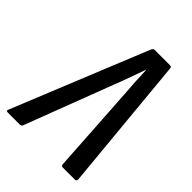

<svg xmlns="http://www.w3.org/2000/svg" viewBox="-221 -752 849 849"><g transform="rotate(45 203.5 -327.5)"><path d="M-21 0Q-32 0 -28 -10L230 -645Q235 -655 242 -655H339Q349 -655 349 -645L409 -10Q409 -6 406.5 -3Q404 0 399 0H323Q314 0 313 -10L287 -422Q284 -459 282 -493.5Q280 -528 279 -564H277Q264 -528 251.5 -492.5Q239 -457 225 -422L68 -10Q65 0 56 0Z"/></g></svg>

Font: Sofia Sans Condensed SemiBold
Style: Italic
Weight: 600
Italic angle: -9°
Version: Version 4.100